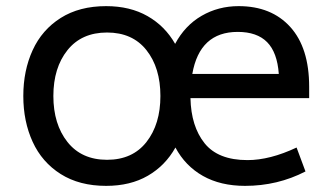

<svg xmlns="http://www.w3.org/2000/svg" viewBox="-20 -589 1072 626"><path d="M787 -67Q860 -67 947 -108L976 -30Q885 17 779 17Q699 17 641.5 -15.5Q584 -48 552 -108Q519 -49 462 -16Q405 17 326 17Q239 17 178 -21.5Q117 -60 86.5 -126.5Q56 -193 56 -276Q56 -359 86.5 -425.5Q117 -492 178 -530.5Q239 -569 326 -569Q404 -569 461 -536.5Q518 -504 551 -446Q583 -506 637.5 -537.5Q692 -569 758 -569Q865 -569 926.5 -501Q988 -433 988 -306V-269H601Q603 -177 647 -122Q691 -67 787 -67ZM607 -348H889Q884 -418 851 -451.5Q818 -485 755 -485Q631 -485 607 -348ZM503 -276Q503 -368 457.5 -425.5Q412 -483 329 -483Q246 -483 200 -425.5Q154 -368 154 -276Q154 -184 200 -126Q246 -68 329 -68Q412 -68 457.5 -126Q503 -184 503 -276Z"/></svg>

Font: Biryani
Style: Regular
Weight: 400
Designer: Dan Reynolds and Mathieu Réguer
Foundry: Dan Reynolds and Mathieu Réguer
Version: Version 1.004; ttfautohint (v1.1) -l 5 -r 5 -G 72 -x 0 -D la